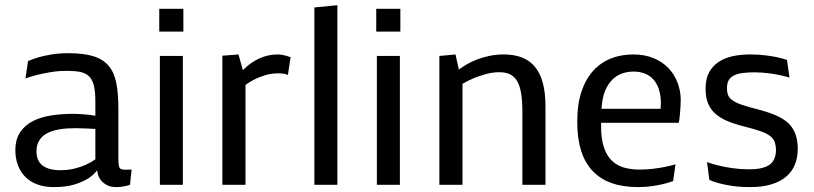

<svg xmlns="http://www.w3.org/2000/svg" viewBox="-20 -722 3178 750"><path d="M278.3 -221.2Q264.2 -221.2 246.8 -220.5Q229.5 -219.7 212.2 -216.8Q194.8 -213.9 178.7 -208Q162.6 -202.1 150.1 -192.4Q137.7 -182.6 130.1 -167.2Q122.6 -151.9 122.6 -130.9Q122.6 -93.3 146.7 -75.2Q170.9 -57.1 215.3 -57.1Q246.1 -57.1 271.2 -63.5Q296.4 -69.8 314.5 -78.1Q335.4 -87.4 352.5 -99.6V-218.3Q341.3 -219.2 328.6 -219.7Q317.9 -220.2 304.7 -220.5Q291.5 -220.7 278.3 -221.2ZM442.4 -100.6Q442.4 -83 444.6 -73.5Q446.8 -64 453.1 -61.5Q460 -58.6 471.9 -59.1Q483.9 -59.6 494.1 -59.6L487.8 0Q481 2.4 472.2 4.4Q464.8 6.3 454.8 7.6Q444.8 8.8 433.1 8.8Q413.1 8.8 399.2 1.7Q385.3 -5.4 376.5 -15.1Q367.7 -24.9 363.5 -38.1Q359.4 -51.3 359.4 -57.1Q346.2 -38.6 322.8 -23.9Q302.7 -11.2 270.3 -1.2Q237.8 8.8 189 8.8Q155.8 8.8 128.2 -0.7Q100.6 -10.3 81.1 -28.8Q61.5 -47.4 50.8 -74.7Q40 -102.1 40 -134.3Q40 -178.2 59.1 -206.1Q78.1 -233.9 109.4 -249.5Q140.6 -265.1 180.9 -271.2Q221.2 -277.3 263.7 -277.3Q280.8 -277.3 296.9 -276.1Q313 -274.9 325.7 -273.9Q340.3 -271.5 352.5 -270V-325.2Q352.5 -363.8 346.7 -387.7Q340.8 -411.6 327.4 -424.3Q314 -437 292.5 -441.2Q271 -445.3 239.7 -445.3Q209.5 -445.3 181.2 -440.7Q152.8 -436 129.9 -430.7Q103 -424.3 79.6 -415.5L89.4 -483.4Q107.9 -491.7 131.8 -498.5Q152.3 -504.4 181.2 -509.3Q210 -514.2 246.6 -514.2Q305.7 -514.2 343.8 -502.7Q381.8 -491.2 403.8 -465.6Q425.8 -439.9 434.1 -398.7Q442.4 -357.4 442.4 -298.3Z M604.5 0V-503.4H694.3V0ZM696.3 -687.5V-598.6H602.1V-687.5Z M1063.5 -509.3Q1073.2 -509.3 1082.5 -507.6Q1091.8 -505.9 1099.1 -503.9Q1107.9 -501.5 1115.2 -498.5L1104.5 -428.7Q1102.5 -430.2 1097.7 -432.1Q1093.8 -433.1 1086.4 -434.3Q1079.1 -435.5 1067.4 -435.5Q1039.6 -435.5 1016.1 -428.2Q992.7 -420.9 975.6 -412.6Q955.6 -402.8 939 -390.1V0H848.6V-504.4L911.6 -509.3L928.7 -447.8Q957 -477.1 991.7 -493.2Q1026.4 -509.3 1063.5 -509.3Z M1208 -692.9 1297.9 -701.7V0H1208Z M1452.1 0V-503.4H1542V0ZM1543.9 -687.5V-598.6H1449.7V-687.5Z M1696.3 -503.4 1759.3 -509.3 1772.5 -450.2Q1784.2 -459 1801.5 -469.5Q1818.8 -480 1841.1 -488.8Q1863.3 -497.6 1890.4 -503.4Q1917.5 -509.3 1948.2 -509.3Q1986.8 -509.3 2016.8 -498.3Q2046.9 -487.3 2067.9 -463.1Q2088.9 -439 2099.9 -399.9Q2110.8 -360.8 2110.8 -304.7V0H2020.5V-285.2Q2020.5 -325.2 2016.1 -354.5Q2011.7 -383.8 2001.5 -402.8Q1991.2 -421.9 1973.9 -430.9Q1956.5 -439.9 1930.7 -439.9Q1903.3 -439.9 1877.7 -432.6Q1852.1 -425.3 1831.5 -417Q1808.1 -407.2 1786.6 -394.5V0H1696.3Z M2455.1 -442.4Q2432.1 -442.4 2410.9 -435.3Q2389.6 -428.2 2372.6 -411.6Q2355.5 -395 2344 -367.9Q2332.5 -340.8 2329.6 -296.9H2560.5Q2560.5 -304.7 2561 -309.1Q2561.5 -313 2561.5 -316.9Q2561.5 -320.8 2561.5 -324.2Q2560.5 -355.5 2552.2 -377.7Q2543.9 -399.9 2529.8 -414.3Q2515.6 -428.7 2496.6 -435.5Q2477.5 -442.4 2455.1 -442.4ZM2609.4 -14.6Q2591.8 -8.3 2570.3 -2.9Q2551.8 1.5 2526.9 5.1Q2502 8.8 2472.2 8.8Q2354 8.8 2294.4 -54.7Q2234.9 -118.2 2234.9 -244.6Q2234.9 -315.4 2251.5 -364.5Q2268.1 -413.6 2297.4 -445.8Q2326.7 -478 2366.7 -493.7Q2406.7 -509.3 2453.1 -509.3Q2499 -509.3 2533.7 -494.6Q2568.4 -480 2591.3 -455.8Q2614.3 -431.6 2626.2 -400.4Q2638.2 -369.1 2639.2 -335.4Q2639.2 -325.2 2638.4 -309.8Q2637.7 -294.4 2636.5 -281.5Q2635.3 -268.6 2634 -257.8Q2632.8 -247.1 2631.3 -242.2H2328.1V-224.6Q2328.1 -179.7 2338.9 -147Q2349.6 -114.3 2369.4 -95Q2389.2 -75.7 2417 -67.6Q2444.8 -59.6 2478.5 -59.6Q2506.3 -59.6 2531.5 -62.7Q2556.6 -65.9 2576.2 -69.8Q2599.1 -74.2 2618.7 -80.1Z M2736.3 -379.4Q2736.8 -415 2750 -439.5Q2763.2 -463.9 2786.6 -479.7Q2810.1 -495.6 2842.8 -502.7Q2875.5 -509.8 2916 -509.3Q2946.8 -508.8 2971.9 -505.6Q2997.1 -502.4 3015.6 -498.5Q3037.1 -493.7 3054.2 -487.8L3064 -418.9Q3046.4 -424.3 3025.4 -428.7Q3007.3 -432.6 2982.7 -435.8Q2958 -439 2928.7 -439.5Q2902.8 -439.5 2882.6 -437Q2862.3 -434.6 2848.4 -428Q2834.5 -421.4 2827.1 -409.7Q2819.8 -397.9 2819.8 -377.9Q2819.8 -359.9 2824.7 -348.9Q2829.6 -337.9 2843 -328.9Q2856.4 -319.8 2879.9 -312Q2903.3 -304.2 2939.9 -294.9Q2982.4 -283.7 3012.2 -270.8Q3042 -257.8 3060.8 -239.5Q3079.6 -221.2 3088.1 -195.6Q3096.7 -169.9 3096.2 -137.7Q3095.7 -105 3084.7 -78.1Q3073.7 -51.3 3051 -32Q3028.3 -12.7 2993.7 -2Q2959 8.8 2911.1 8.8Q2871.1 8.8 2841.6 4.4Q2812 0 2791.5 -5.4Q2768.1 -11.2 2751 -19.5L2741.7 -88.9Q2762.2 -81.1 2787.6 -75.2Q2809.6 -69.8 2839.1 -65.4Q2868.7 -61 2903.8 -60.5Q2958 -60.1 2984.4 -77.4Q3010.7 -94.7 3011.2 -135.7Q3011.2 -151.4 3006.8 -165.5Q3002.4 -179.7 2989 -190.2Q2975.6 -200.7 2950.9 -209.5Q2926.3 -218.3 2886.7 -228Q2851.1 -236.8 2822.8 -248.5Q2794.4 -260.3 2774.9 -277.3Q2755.4 -294.4 2745.4 -319.1Q2735.4 -343.8 2736.3 -379.4Z"/></svg>

Font: Mako
Style: Regular
Weight: 400
Designer: vernon adams
Foundry: vernon adams
Version: Version 1.000